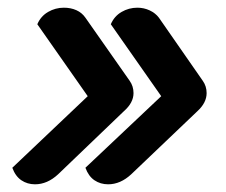

<svg xmlns="http://www.w3.org/2000/svg" viewBox="-20 -542 588 499"><path d="M71 -63Q51 -63 35.5 -73.5Q20 -84 12 -106L208 -292L77 -479Q86 -500 105 -511Q124 -522 146 -522Q164 -522 178.5 -515.5Q193 -509 202 -496L317 -332Q327 -318 327 -300Q327 -275 302 -253L131 -89Q103 -63 71 -63ZM261 -63Q241 -63 225.5 -73.5Q210 -84 202 -106L399 -292L268 -479Q277 -500 296 -511Q315 -522 337 -522Q354 -522 369 -515Q384 -508 393 -496L507 -332Q517 -318 517 -300Q517 -275 493 -253L321 -89Q293 -63 261 -63Z"/></svg>

Font: K2D
Style: Bold Italic
Weight: 700
Italic angle: -10°
Designer: Katatrad Aksorn Co.,Ltd.
Foundry: Cadson Demak Co.,Ltd.
Version: Version 1.000; ttfautohint (v1.6)